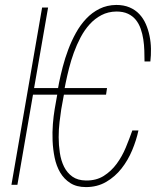

<svg xmlns="http://www.w3.org/2000/svg" viewBox="-20 -741 627 770"><path d="M116.7 -387.7H212.9L216.8 -409.2Q222.7 -438.5 231.7 -473.1Q240.7 -507.8 253.7 -542.2Q266.6 -576.7 284.4 -608.9Q302.2 -641.1 325.7 -666Q349.1 -690.9 379.2 -705.8Q409.2 -720.7 446.3 -721.2Q476.6 -721.2 499.5 -711.4Q522.5 -701.7 538.6 -684.6Q554.7 -667.5 564.7 -644.8Q574.7 -622.1 579.8 -596.7Q585 -571.3 585.4 -545.2Q585.9 -519 583 -494.6H559.6Q559.6 -515.1 558.8 -538.1Q558.1 -561 554.7 -583.3Q551.3 -605.5 544.2 -625.7Q537.1 -646 524.7 -661.4Q512.2 -676.8 493.2 -685.8Q474.1 -694.8 446.8 -694.8Q413.6 -694.3 387 -680.4Q360.4 -666.5 339.6 -643.6Q318.8 -620.6 303.2 -591.1Q287.6 -561.5 276.1 -529.8Q264.6 -498 256.8 -467Q249 -436 243.7 -410.2L239.3 -387.7H409.2L405.3 -361.3H236.3L225.6 -302.7Q222.2 -281.2 218.8 -251.7Q215.3 -222.2 215.3 -190.7Q215.3 -159.2 220 -128.2Q224.6 -97.2 236.8 -72.5Q249 -47.9 270.3 -32.7Q291.5 -17.6 324.7 -17.1Q366.2 -16.6 396.2 -35.6Q426.3 -54.7 448 -84.2Q469.7 -113.8 484.4 -149.2Q499 -184.6 510.7 -217.8H535.2Q526.9 -178.7 510 -138.4Q493.2 -98.1 467.3 -65.2Q441.4 -32.2 405.8 -11.5Q370.1 9.3 324.7 9.3Q287.1 9.3 262 -6.8Q236.8 -22.9 221.4 -49.1Q206.1 -75.2 199.2 -108.4Q192.4 -141.6 190.9 -176.3Q189.5 -210.9 192.1 -243.9Q194.8 -276.9 199.2 -302.7L209.5 -361.3H112.3L49.8 0H25.9L148.9 -710.9H172.9Z"/></svg>

Font: Roboto Mono Thin
Style: Italic
Weight: 250
Designer: Google
Version: Version 2.000985; 2015; ttfautohint (v1.3)